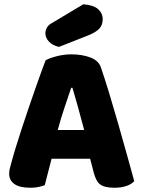

<svg xmlns="http://www.w3.org/2000/svg" viewBox="-20 -871 667 901"><path d="M194 -588Q211 -598 245.5 -607Q280 -616 315 -616Q365 -616 403.5 -601.5Q442 -587 453 -556Q471 -504 492 -435Q513 -366 534 -292.5Q555 -219 575 -147.5Q595 -76 610 -21Q598 -7 574 1.5Q550 10 517 10Q493 10 476.5 6Q460 2 449.5 -6Q439 -14 432.5 -27Q426 -40 421 -57L403 -126H222Q214 -96 206 -64Q198 -32 190 -2Q176 3 160.5 6.5Q145 10 123 10Q72 10 47.5 -7.5Q23 -25 23 -56Q23 -70 27 -84Q31 -98 36 -117Q43 -144 55.5 -184Q68 -224 83 -270.5Q98 -317 115 -366Q132 -415 147 -458.5Q162 -502 174.5 -536Q187 -570 194 -588ZM314 -459Q300 -417 282.5 -365.5Q265 -314 251 -261H375Q361 -315 346.5 -366.5Q332 -418 320 -459ZM371 -851Q420 -847 441 -827.5Q462 -808 462 -782Q462 -753 445.5 -736Q429 -719 394 -705L257 -651Q228 -657 210.5 -675Q193 -693 193 -715Q193 -729 200.5 -742Q208 -755 224 -763Z"/></svg>

Font: Baloo Tammudu
Style: Regular
Weight: 400
Designer: Omkar Shende and Ek Type
Foundry: Ek Type
Version: Version 1.443;PS 1.000;hotconv 16.6.51;makeotf.lib2.5.65220;